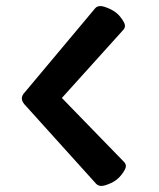

<svg xmlns="http://www.w3.org/2000/svg" viewBox="-20 -658 524 633"><path d="M386 -559 184 -335 389 -124Q395 -118 395 -109.5Q395 -101 381 -82.5Q367 -64 346 -54.5Q325 -45 314.5 -45Q304 -45 297 -52L66 -308Q52 -322 52 -333Q52 -344 62 -354L294 -631Q300 -638 311 -638Q322 -638 343.5 -628Q365 -618 378.5 -600Q392 -582 392 -573.5Q392 -565 386 -559Z"/></svg>

Font: Lilita One Rus
Style: Regular
Weight: 400
Designer: Juan Montoreano
Foundry: Juan Montoreano
Version: Version 1.002